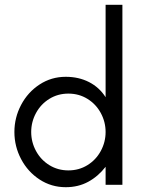

<svg xmlns="http://www.w3.org/2000/svg" viewBox="-20 -770 600 800"><path d="M40 -220Q40 -280 68 -333Q96 -386 145 -418Q194 -450 254 -450Q308 -450 351 -428Q394 -406 420 -365V-750H490V0H420V-75Q389 -35 347.5 -12.5Q306 10 254 10Q194 10 145 -22Q96 -54 68 -107Q40 -160 40 -220ZM420 -220Q420 -262 400 -299Q380 -336 344.5 -358Q309 -380 265 -380Q221 -380 185.5 -358Q150 -336 130 -299Q110 -262 110 -220Q110 -178 130 -141Q150 -104 185.5 -82Q221 -60 265 -60Q309 -60 344.5 -82Q380 -104 400 -141Q420 -178 420 -220Z"/></svg>

Font: Teachers[wght]
Style: Regular
Weight: 400
Designer: Alfredo Marco Pradil & Chank Diesel
Version: Version 1.000;Glyphs 3.1.2 (3151)